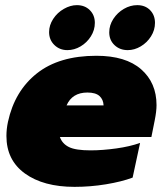

<svg xmlns="http://www.w3.org/2000/svg" viewBox="-20 -712 640 747"><path d="M171 -587Q171 -614 187 -638.5Q203 -663 228.5 -677.5Q254 -692 279 -692Q310 -692 329.5 -672.5Q349 -653 349 -623Q349 -595 333.5 -570.5Q318 -546 293.5 -531.5Q269 -517 242 -517Q212 -517 191.5 -537Q171 -557 171 -587ZM405 -586Q405 -614 421 -638.5Q437 -663 462 -677.5Q487 -692 514 -692Q545 -692 564 -672.5Q583 -653 583 -623Q583 -595 567.5 -570.5Q552 -546 527.5 -531.5Q503 -517 477 -517Q446 -517 425.5 -536.5Q405 -556 405 -586ZM5 -183Q5 -210 11 -238Q37 -358 123.5 -426.5Q210 -495 355 -495Q469 -495 529 -442.5Q589 -390 589 -303Q589 -279 582 -244L569 -179H213Q222 -153 248 -140Q274 -127 332 -127Q379 -127 432.5 -134.5Q486 -142 525 -156L496 -21Q453 -5 392.5 5Q332 15 270 15Q149 15 77 -37Q5 -89 5 -183ZM383 -302Q382 -325 367 -338.5Q352 -352 320 -352Q261 -352 239 -302Z"/></svg>

Font: Prompt Black
Style: Italic
Weight: 900
Italic angle: -12°
Designer: Katatrad Team
Foundry: CadsonDemak
Version: Version 1.001